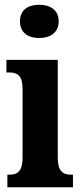

<svg xmlns="http://www.w3.org/2000/svg" viewBox="-20 -788 343 808"><path d="M145 -628C190 -628 227 -650 227 -698C227 -747 190 -768 145 -768C99 -768 64 -747 64 -698C64 -650 99 -628 145 -628ZM11 0H287V-53H278C245 -53 223 -67 223 -125V-536H7V-483H21C53 -483 75 -469 75 -415V-125C75 -68 54 -53 21 -53H11Z"/></svg>

Font: Noto Serif Georgian ExtraCondensed ExtraBold
Style: Regular
Weight: 800
Width: 2
Designer: Monotype Design Team, Akaki Razmadze
Foundry: Google LLC
Version: Version 2.003